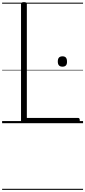

<svg xmlns="http://www.w3.org/2000/svg" viewBox="-20 -1166 806 1817"><path d="M206 0Q179 0 179 -23V-1127Q179 -1137 186 -1141.5Q193 -1146 206 -1146Q221 -1146 227.5 -1141.5Q234 -1137 234 -1127V-50H719Q727 -50 731 -44.5Q735 -39 735 -25Q735 -11 731 -5.5Q727 0 719 0ZM572 -535Q549 -535 538 -547Q527 -559 527 -584Q527 -609 538 -621Q549 -633 572 -633Q593 -633 603.5 -621Q614 -609 614 -584Q615 -559 604 -547Q593 -535 572 -535ZM0 621H766V631H0ZM0 -20H766V0H0ZM0 -505H766V-500H0ZM0 -1141H766V-1131H0Z"/></svg>

Font: Playwrite BR Guides
Style: Regular
Weight: 400
Designer: Veronika Burian, José Scaglione
Foundry: TypeTogether
Version: Version 1.003